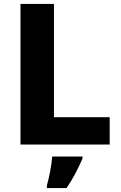

<svg xmlns="http://www.w3.org/2000/svg" viewBox="-20 -734 613 975"><path d="M84 0V-714H254V-139H537V0ZM399 71Q383 108 364 144.5Q345 181 318 221H218V208Q227 177 235 134.5Q243 92 245 61H399Z"/></svg>

Font: Noto Sans Gujarati UI ExtraBold
Style: Regular
Weight: 800
Designer: Jelle Bosma - Monotype Design Team, Universal Thirst
Foundry: Monotype Imaging Inc.
Version: Version 2.106; ttfautohint (v1.8.4.7-5d5b)